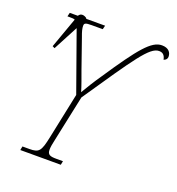

<svg xmlns="http://www.w3.org/2000/svg" viewBox="-132 -833 867 940"><g transform="rotate(20 302.0 -363.0)"><path d="M78 0H289L293 -20H258C225 -20 212 -25 212 -51C212 -64 215 -82 221 -108L271 -344C449 -606 503 -688 551 -688C569 -688 581 -680 586 -655C598 -659 604 -667 604 -677C604 -699 590 -719 555 -719C501 -719 450 -657 328 -474C303 -438 276 -394 261 -368C253 -396 237 -439 225 -472L173 -621C162 -650 159 -664 159 -677C159 -690 165 -694 197 -694H255L260 -714H161V-717C147 -728 128 -731 118 -714H76L71 -694H83C95 -694 103 -694 110 -691L53 -532L65 -526L133 -655C134 -653 134 -652 135 -650L243 -347L193 -108C177 -31 168 -20 118 -20H82Z"/></g></svg>

Font: Noto Serif SemiCondensed Thin
Style: Italic
Weight: 100
Width: 4
Italic angle: -12°
Designer: Monotype Design Team
Foundry: Monotype Imaging Inc.
Version: Version 2.013